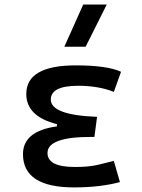

<svg xmlns="http://www.w3.org/2000/svg" viewBox="-20 -815 626 845"><path d="M305.7 9.8Q81.1 9.8 81.1 -136.7Q81.1 -238.3 230.5 -258.8V-268.6Q95.7 -302.7 95.7 -401.4Q95.7 -527.3 313.5 -527.3Q451.7 -527.3 512.7 -499L481 -410.6Q413.6 -437.5 324.2 -437.5Q203.6 -437.5 203.6 -377Q203.6 -308.6 407.2 -300.8L395.5 -212.4H379.9Q189 -212.4 189 -141.6Q189 -80.1 309.6 -80.1Q370.1 -80.1 409.9 -89.4Q449.7 -98.6 481 -106.9L507.8 -13.7Q468.8 -2.9 417.7 3.4Q366.7 9.8 305.7 9.8ZM263.2 -609.4 346.2 -794.9H449.7L356.9 -609.4Z"/></svg>

Font: Caskaydia Cove
Style: Regular
Weight: 400
Monospace: yes
Designer: Aaron Bell
Foundry: Saja Typeworks
Version: Version 4.300; ttfautohint (v1.8.3)